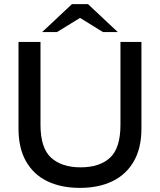

<svg xmlns="http://www.w3.org/2000/svg" viewBox="-20 -904 778 934"><path d="M369 10Q278 10 211 -22Q144 -54 107 -118.5Q70 -183 70 -278V-700H177V-297Q177 -184 228.5 -137Q280 -90 372 -90Q465 -90 515.5 -137Q566 -184 566 -297V-700H668V-278Q668 -183 630.5 -118.5Q593 -54 526 -22Q459 10 369 10ZM185 -748 330 -884H408L386 -827L257 -748ZM481 -748 353 -827 330 -884H408L553 -748Z"/></svg>

Font: REM
Style: Regular
Weight: 400
Designer: Octavio Pardo
Foundry: Ashler Design
Version: Version 1.005;gftools[0.9.28]